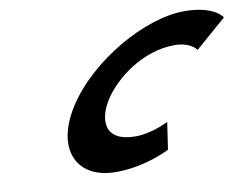

<svg xmlns="http://www.w3.org/2000/svg" viewBox="-78 -841 1248 952"><g transform="rotate(-10 546.0 -365.5)"><path d="M559.7 -159.4C399 -159.4 401.2 -271.6 462.3 -365.9C522.8 -459.4 666.1 -571.6 826.7 -571.6C908.3 -571.6 936.3 -528.3 936.3 -528.3L1092.4 -664.3C1092.4 -664.3 1056.1 -728.9 903.9 -728.9C705 -728.9 418.2 -565.7 287.8 -364.2C157.8 -163.6 235.1 -2.1 433.2 -2.1C585.3 -2.1 705.4 -66.7 705.4 -66.7L725.5 -202.7C725.5 -202.7 641.3 -159.4 559.7 -159.4Z"/></g></svg>

Font: Hussar
Style: BdWodka
Weight: 700
Foundry: Cannot Into Space Fonts
Version: Version 2.00